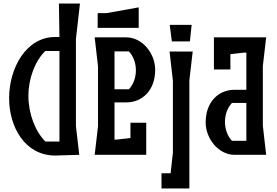

<svg xmlns="http://www.w3.org/2000/svg" viewBox="-20 -883 1580 1095"><path d="M413 -164V-660L436 -863H316L319 -672H296C130 -673 32 -496 32 -323C32 -159 122 4 295 4H296L432 0ZM239 -76C181 -133 142 -235 142 -336C142 -436 180 -535 238 -592H319V-76Z M587 -808H537V-724H771V-841ZM646 -87H633V-299H700C792 -299 865 -368 865 -485C865 -578 792 -670 700 -670H520L539 -504V-163L520 0H814V-183H724V-96ZM715 -590C739 -565 755 -526 755 -482C755 -438 739 -399 715 -374H633V-590Z M1073 -741H948L960 -647H1063ZM966 -423V-11L953 105H901V192H1060V-425L1079 -589H947Z M1498 -670H1200V-487H1294V-574L1372 -583H1385V-371H1318C1226 -371 1153 -302 1153 -185C1153 -92 1226 0 1318 0H1498L1479 -166V-507ZM1303 -80C1279 -105 1263 -144 1263 -188C1263 -232 1279 -271 1303 -296H1385V-80Z"/></svg>

Font: BackOut Medium
Style: Regular
Weight: 500
Designer: Frank Adebiaye
Foundry: Velvetyne Type Foundry
Version: Version 2.000;hotconv 1.0.109;makeotfexe 2.5.65596